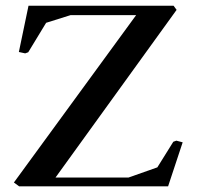

<svg xmlns="http://www.w3.org/2000/svg" viewBox="-20 -661 702 681"><path d="M47.9 0 29.3 -13.7 462.9 -607.4H230.5L143.6 -580.1L80.1 -475.6L69.3 -471.7L46.9 -476.6L81.1 -640.6H595.7L606.4 -626L176.8 -31.2H435.5L538.1 -67.4L594.7 -158.2L605.5 -162.1L627.9 -156.2L576.2 0Z"/></svg>

Font: Comprehension SemiBold
Style: Regular
Weight: 600
Designer: Alfredo Marco Pradil
Foundry: Alfredo Marco Pradil
Version: 1.0